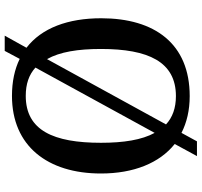

<svg xmlns="http://www.w3.org/2000/svg" viewBox="-40 -754 835 794"><g transform="rotate(90 377.0 -357.5)"><path d="M178 -50 128 40H191L224 -22C267 -1 318 10 377 10C584 10 698 -137 698 -358C698 -493 655 -600 576 -663L626 -755H565L530 -691C487 -713 436 -725 378 -725C161 -725 56 -580 56 -359C56 -222 96 -113 178 -50ZM495 -627 225 -135C195 -188 183 -263 183 -358C183 -554 236 -668 378 -668C427 -668 466 -654 495 -627ZM377 -47C328 -47 290 -60 260 -87L530 -580C559 -527 571 -452 571 -358C571 -162 520 -47 377 -47Z"/></g></svg>

Font: Noto Serif Ethiopic Medium
Style: Regular
Weight: 500
Designer: Monotype Design Team
Foundry: Monotype Imaging Inc.
Version: Version 2.102